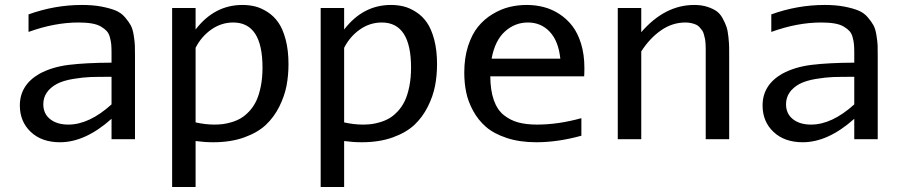

<svg xmlns="http://www.w3.org/2000/svg" viewBox="-20 -562 3638 775"><path d="M311 -542Q355.5 -542 389.9 -535.4Q424.3 -528.8 446.8 -519.5Q469.2 -510.3 484.6 -492.2Q500 -474.1 507.8 -459.7Q515.6 -445.3 519.8 -419.4Q523.9 -393.6 524.4 -377.9Q524.9 -362.3 524.9 -333V0H430.2V-82.5Q324.2 12.2 222.2 12.2Q148.4 12.2 104.2 -29.5Q60.1 -71.3 60.1 -136.2Q60.1 -218.8 139.2 -264.2Q190.4 -292 258.8 -300.3Q327.1 -308.6 430.2 -309.1V-349.1Q430.2 -369.6 429 -382.8Q427.7 -396 423.6 -411.6Q419.4 -427.2 410.6 -436.8Q401.9 -446.3 387.5 -454.8Q373 -463.4 350.3 -467.3Q327.6 -471.2 296.9 -471.2Q200.2 -471.2 95.2 -433.1V-503.9Q200.7 -542 311 -542ZM430.2 -140.6V-252H428.2Q373.5 -252 344.5 -251Q315.4 -250 275.4 -243.4Q235.4 -236.8 209 -223.1Q154.8 -192.9 154.8 -141.1Q154.8 -103 182.4 -81.1Q210 -59.1 255.9 -59.1Q339.8 -59.1 430.2 -140.6Z M1144.5 -303.2Q1144.5 -257.3 1136.5 -215.6Q1128.4 -173.8 1107.2 -131.3Q1085.9 -88.9 1053 -57.9Q1020 -26.9 965.6 -7.3Q911.1 12.2 840.8 12.2Q805.7 12.2 769.5 7.3V192.9H674.8V-529.8H769.5V-442.9Q845.7 -542 958.5 -542Q985.8 -542 1010.3 -535.9Q1034.7 -529.8 1060.1 -513.4Q1085.4 -497.1 1103.5 -471.2Q1121.6 -445.3 1133.1 -402.1Q1144.5 -358.9 1144.5 -303.2ZM844.7 -59.1Q862.8 -59.1 879.2 -61Q895.5 -63 915.8 -69.1Q936 -75.2 952.9 -85.2Q969.7 -95.2 986.3 -113Q1002.9 -130.9 1014.2 -154.3Q1025.4 -177.7 1032.5 -212.4Q1039.6 -247.1 1039.6 -289.1Q1039.6 -471.2 921.4 -471.2Q873.5 -471.2 833.3 -443.1Q793 -415 769.5 -369.1V-67.9Q809.6 -59.1 844.7 -59.1Z M1744.1 -303.2Q1744.1 -257.3 1736.1 -215.6Q1728 -173.8 1706.8 -131.3Q1685.5 -88.9 1652.6 -57.9Q1619.6 -26.9 1565.2 -7.3Q1510.7 12.2 1440.4 12.2Q1405.3 12.2 1369.1 7.3V192.9H1274.4V-529.8H1369.1V-442.9Q1445.3 -542 1558.1 -542Q1585.4 -542 1609.9 -535.9Q1634.3 -529.8 1659.7 -513.4Q1685.1 -497.1 1703.1 -471.2Q1721.2 -445.3 1732.7 -402.1Q1744.1 -358.9 1744.1 -303.2ZM1444.3 -59.1Q1462.4 -59.1 1478.8 -61Q1495.1 -63 1515.4 -69.1Q1535.6 -75.2 1552.5 -85.2Q1569.3 -95.2 1585.9 -113Q1602.5 -130.9 1613.8 -154.3Q1625 -177.7 1632.1 -212.4Q1639.2 -247.1 1639.2 -289.1Q1639.2 -471.2 1521 -471.2Q1473.1 -471.2 1432.9 -443.1Q1392.6 -415 1369.1 -369.1V-67.9Q1409.2 -59.1 1444.3 -59.1Z M1964.4 -325.2H2241.7Q2234.4 -396 2199.2 -433.6Q2164.1 -471.2 2110.8 -471.2Q2058.1 -471.2 2017.8 -434.6Q1977.5 -397.9 1964.4 -325.2ZM2145 12.2Q2077.6 12.2 2025.4 -5.1Q1973.1 -22.5 1941.7 -49.8Q1910.2 -77.1 1889.6 -115Q1869.1 -152.8 1861.6 -190.2Q1854 -227.5 1854 -269Q1854 -328.6 1869.4 -376.2Q1884.8 -423.8 1909.7 -454.3Q1934.6 -484.9 1968.3 -505.1Q2002 -525.4 2035.9 -533.7Q2069.8 -542 2106 -542Q2142.1 -542 2175 -533.4Q2208 -524.9 2238 -505.4Q2268.1 -485.8 2290.3 -457Q2312.5 -428.2 2325.7 -384.8Q2338.9 -341.3 2338.9 -287.6Q2338.9 -265.6 2337.9 -253.9H1959Q1959.5 -196.8 1973.4 -157.5Q1987.3 -118.2 2013.9 -97.2Q2040.5 -76.2 2072.8 -67.6Q2105 -59.1 2147.9 -59.1Q2232.9 -59.1 2326.7 -85V-14.2Q2231 12.2 2145 12.2Z M2828.6 -347.2Q2828.6 -360.4 2828.6 -366.7Q2828.6 -373 2827.9 -385.7Q2827.1 -398.4 2825.7 -405Q2824.2 -411.6 2821.5 -422.1Q2818.8 -432.6 2814.7 -438.5Q2810.5 -444.3 2804.4 -451.4Q2798.3 -458.5 2790.3 -462.2Q2782.2 -465.8 2771.2 -468.5Q2760.3 -471.2 2746.6 -471.2Q2693.8 -471.2 2648.2 -439.5Q2602.5 -407.7 2568.4 -354.5V0H2473.6V-529.8H2568.4V-432.1Q2663.6 -542 2782.2 -542Q2811.5 -542 2834.5 -534.7Q2857.4 -527.3 2872.1 -517.1Q2886.7 -506.8 2897 -487.8Q2907.2 -468.8 2912.4 -453.9Q2917.5 -439 2920.2 -413.1Q2922.9 -387.2 2923.1 -373Q2923.3 -358.9 2923.3 -332Q2923.3 -330.1 2923.3 -329.1V0H2828.6Z M3309.1 -542Q3353.5 -542 3387.9 -535.4Q3422.4 -528.8 3444.8 -519.5Q3467.3 -510.3 3482.7 -492.2Q3498 -474.1 3505.9 -459.7Q3513.7 -445.3 3517.8 -419.4Q3522 -393.6 3522.5 -377.9Q3522.9 -362.3 3522.9 -333V0H3428.2V-82.5Q3322.3 12.2 3220.2 12.2Q3146.5 12.2 3102.3 -29.5Q3058.1 -71.3 3058.1 -136.2Q3058.1 -218.8 3137.2 -264.2Q3188.5 -292 3256.8 -300.3Q3325.2 -308.6 3428.2 -309.1V-349.1Q3428.2 -369.6 3427 -382.8Q3425.8 -396 3421.6 -411.6Q3417.5 -427.2 3408.7 -436.8Q3399.9 -446.3 3385.5 -454.8Q3371.1 -463.4 3348.4 -467.3Q3325.7 -471.2 3294.9 -471.2Q3198.2 -471.2 3093.3 -433.1V-503.9Q3198.7 -542 3309.1 -542ZM3428.2 -140.6V-252H3426.3Q3371.6 -252 3342.5 -251Q3313.5 -250 3273.4 -243.4Q3233.4 -236.8 3207 -223.1Q3152.8 -192.9 3152.8 -141.1Q3152.8 -103 3180.4 -81.1Q3208 -59.1 3253.9 -59.1Q3337.9 -59.1 3428.2 -140.6Z"/></svg>

Font: Aurulent Sans Mono
Style: Regular
Weight: 400
Monospace: yes
Version: Version 2007.05.04